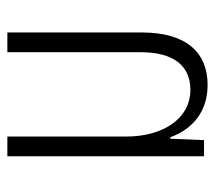

<svg xmlns="http://www.w3.org/2000/svg" viewBox="-52 -536 598 535"><g transform="rotate(-90 247.5 -269.0)"><path d="M278 10C366 10 424 -47 424 -173V-548H369V-176C369 -86 332 -38 264 -38C185 -38 134 -113 134 -217V-548H79V0H124L128 -94H132C155 -31 204 10 278 10Z"/></g></svg>

Font: Noto Sans Thai Cond Light
Style: Regular
Weight: 300
Width: 3
Designer: Monotype Design Team
Foundry: Monotype Imaging Inc.
Version: Version 2.002